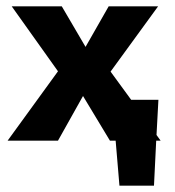

<svg xmlns="http://www.w3.org/2000/svg" viewBox="-20 -444 553 606"><path d="M473 0 466 142H357L345 0H327L242 -141L163 0H4L163 -219L17 -424H175L250 -296L323 -424H479L329 -218L394 -129H480L474 -18L487 0Z"/></svg>

Font: Ysabeau Ultrabold
Style: Regular
Weight: 800
Designer: Christian Thalmann (Catharsis Fonts)
Version: Version 0.003